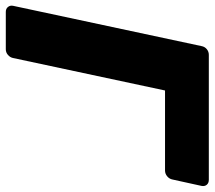

<svg xmlns="http://www.w3.org/2000/svg" viewBox="-59 -681 740 662"><g transform="rotate(90 311.0 -350.0)"><path d="M21 0Q10 0 4 -7.5Q-2 -15 0 -25L139 -675Q141 -686 149.5 -693Q158 -700 169 -700H600Q611 -700 617 -693Q623 -686 621 -675L599 -575Q597 -564 588 -556.5Q579 -549 568 -549H292L180 -25Q178 -15 169.5 -7.5Q161 0 150 0Z"/></g></svg>

Font: Rubik
Style: Bold Italic
Weight: 700
Italic angle: -12°
Designer: Hubert and Fischer
Foundry: Hubert and Fischer
Version: Version 2.300;gftools[0.9.30]